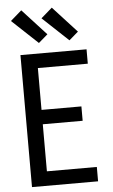

<svg xmlns="http://www.w3.org/2000/svg" viewBox="-64 -1024 627 1065"><g transform="rotate(-5 250.0 -491.0)"><path d="M70 0V-735H438V-655H160V-422H382V-342H160V-80H438V0ZM348 -793 204 -928 266 -982 399 -837ZM178 -793 34 -928 96 -982 229 -837Z"/></g></svg>

Font: Iosevka SS04 Medium
Style: Regular
Weight: 500
Monospace: yes
Designer: Belleve Invis
Foundry: Belleve Invis
Version: Version 19.0.0; ttfautohint (v1.8.4)